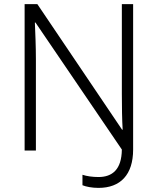

<svg xmlns="http://www.w3.org/2000/svg" viewBox="-20 -734 769 936"><path d="M460 182C567 182 629 118 629 -5V-714H574V-277C574 -217 575 -148 578 -102H575L162 -714H100V0H155V-445C155 -508 152 -576 150 -624H153L574 -5C573 93 527 129 460 129C431 129 403 125 382 118V169C399 176 428 182 460 182Z"/></svg>

Font: Noto Sans Sinhala UI Light
Style: Regular
Weight: 300
Designer: Jelle Bosma - Monotype Design Team
Foundry: Monotype Imaging Inc.
Version: Version 2.006